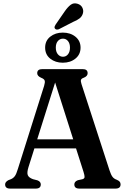

<svg xmlns="http://www.w3.org/2000/svg" viewBox="-20 -1105 740 1125"><path d="M219 -24.5Q219 0 190 0H39Q10 0 10 -24.5Q10 -38.5 28.5 -49L45 -55.5Q58.5 -61.5 67.2 -73.5Q76 -85.5 85 -116L238.5 -602Q245 -623 241.8 -632.8Q238.5 -642.5 222 -649Q198 -659 198 -676Q198 -700 227.5 -700H464.5Q493.5 -700 493.5 -676Q493.5 -658 469.5 -649Q457 -644.5 454.5 -637Q452 -629.5 457.5 -612.5L621.5 -107.5Q630 -81.5 638.8 -69.5Q647.5 -57.5 663.5 -52Q676.5 -46.5 681.5 -40.2Q686.5 -34 686.5 -24.5Q686.5 0 657 0H444.5Q415.5 0 415.5 -24.5Q415.5 -41 436 -49L463.5 -55Q475 -58.5 475.5 -67.8Q476 -77 469.5 -97.5L425.5 -235.5H181.5L146.5 -124.5Q137 -93.5 142.8 -78.8Q148.5 -64 173.5 -55L199 -48.5Q219 -41 219 -24.5ZM198 -288.5H409L303 -621.5ZM359 -1038Q376.5 -1063.5 394 -1076.8Q411.5 -1090 434 -1083Q454 -1077 462.2 -1060.8Q470.5 -1044.5 466 -1027.5Q461 -1009 446.5 -997.5Q432 -986 408 -976.5L324.5 -933.5Q309 -928 301.5 -938Q298 -943.5 300 -949.2Q302 -955 305.5 -960.5ZM348 -737.5Q304.5 -737.5 274.5 -761.2Q244.5 -785 244.5 -826Q244.5 -866.5 274.5 -890.2Q304.5 -914 348 -914Q392.5 -914 422.2 -889.8Q452 -865.5 452 -826Q452 -786 422.2 -761.8Q392.5 -737.5 348 -737.5ZM349 -878.5Q331 -878.5 319 -864.5Q307 -850.5 307 -826Q307 -801.5 319 -787Q331 -772.5 349 -772.5Q367 -772.5 378.5 -787Q390 -801.5 390 -826Q390 -850 378.5 -864.2Q367 -878.5 349 -878.5Z"/></svg>

Font: Fraunces 72pt Soft SemiBold
Style: Regular
Weight: 600
Version: Version 1.000;[b76b70a41]